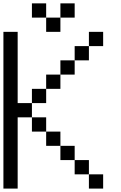

<svg xmlns="http://www.w3.org/2000/svg" viewBox="-20 -1103 707 1123"><path d="M0 0V-916.7H83.3V-500H166.7V-416.7H83.3V0ZM166.7 -416.7H250V-333.3H166.7ZM166.7 -500V-583.3H250V-500ZM166.7 -1000V-1083.3H250V-1000ZM333.3 -166.7V-250H416.7V-166.7ZM333.3 -333.3V-250H250V-333.3ZM333.3 -583.3H250V-666.7H333.3ZM333.3 -666.7V-750H416.7V-666.7ZM333.3 -1000V-916.7H250V-1000ZM333.3 -1083.3H416.7V-1000H333.3ZM500 -166.7V-83.3H416.7V-166.7ZM500 -83.3H583.3V0H500ZM500 -833.3V-750H416.7V-833.3ZM500 -916.7H583.3V-833.3H500Z"/></svg>

Font: Galmuri11 Regular
Style: Regular
Weight: 400
Designer: Minseo Lee (Quiple)
Version: Version 2.356;hotconv 1.1.0;makeotfexe 2.6.0 DEVELOPMENT